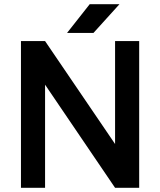

<svg xmlns="http://www.w3.org/2000/svg" viewBox="-20 -896 763 916"><path d="M300 -739H426L550 -876H408ZM80 -700V0H195V-492L529 0H644V-700H529V-209L195 -700Z"/></svg>

Font: Unageo
Style: SemiBold
Weight: 600
Designer: Richard Sepsi
Foundry: Richard Sepsi
Version: Version 2.000